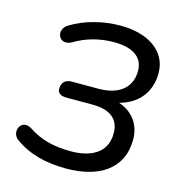

<svg xmlns="http://www.w3.org/2000/svg" viewBox="-107 -809 852 912"><g transform="rotate(15 319.0 -352.5)"><path d="M299 9C457 9 572 -59 572 -206C572 -280 531 -335 462 -358C551 -381 607 -447 607 -542C607 -650 511 -714 375 -714C291 -714 203 -692 134 -650C80 -619 112 -544 173 -578C230 -613 298 -630 364 -630C450 -630 510 -600 510 -527C510 -442 447 -397 351 -397H218C189 -397 171 -380 170 -352C168 -330 184 -317 213 -317H342C428 -317 475 -282 475 -211C475 -110 391 -76 300 -76C220 -76 152 -91 90 -133C35 -167 3 -93 46 -63C115 -12 201 9 299 9Z"/></g></svg>

Font: SN Pro Medium
Style: Italic
Weight: 400
Italic angle: -9°
Designer: Tobias Whetton
Foundry: Supernotes
Version: Version 1.001;Glyphs 3.2 (3249)